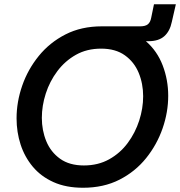

<svg xmlns="http://www.w3.org/2000/svg" viewBox="-20 -874 848 904"><path d="M371 10Q291 10 232 -16.5Q173 -43 134.5 -89Q96 -135 77 -193.5Q58 -252 58 -317Q58 -394 84.5 -470.5Q111 -547 162.5 -610.5Q214 -674 288.5 -712Q363 -750 459 -750Q462 -750 464 -750H640Q664 -750 676 -759.5Q688 -769 692 -791L705 -854H808L789 -771Q780 -727 753.5 -703.5Q727 -680 679 -680H667Q720 -634 746 -566Q772 -498 772 -423Q772 -346 745.5 -269.5Q719 -193 668 -129.5Q617 -66 542.5 -28Q468 10 371 10ZM375 -95Q442 -95 494 -124Q546 -153 581.5 -201Q617 -249 635.5 -306.5Q654 -364 654 -421Q654 -480 633 -531Q612 -582 568 -613.5Q524 -645 456 -645Q389 -645 337.5 -616Q286 -587 250 -539Q214 -491 195.5 -433.5Q177 -376 177 -319Q177 -260 198 -209Q219 -158 263 -126.5Q307 -95 375 -95Z"/></svg>

Font: Be Vietnam Pro Medium
Style: Italic
Weight: 500
Italic angle: -12°
Designer: Lam Bao, Tony Le, Vietanh Nguyen
Foundry: Yellow Type Foundry
Version: Version 1.002; ttfautohint (v1.8.3)